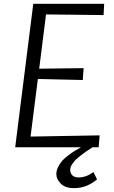

<svg xmlns="http://www.w3.org/2000/svg" viewBox="-20 -767 596 1000"><path d="M59.1 0 153.3 -747.1H522.5L519.5 -688.5L219.7 -691.9L184.1 -409.2L415.5 -412.1L411.1 -350.1L177.2 -355.5L139.2 -55.7L499 -62L493.7 0H462.4Q460.9 1 448.5 9Q436 17.1 431.9 20Q427.7 22.9 415.5 31.5Q403.3 40 397.7 44.9Q392.1 49.8 382.1 58.1Q372.1 66.4 367.2 73Q362.3 79.6 356.4 87.4Q350.6 95.2 348.1 103Q345.7 110.8 345.7 118.2Q345.7 136.7 357.7 147Q369.6 157.2 388.7 157.2Q429.7 157.2 466.3 128.9L485.4 167Q432.1 212.9 365.2 212.9Q319.8 212.9 296.6 189.5Q273.4 166 273.4 140.1Q273.4 121.1 283.2 101.8Q293 82.5 305.4 68.8Q317.9 55.2 338.1 40.3Q358.4 25.4 371.1 17.8Q383.8 10.3 401.9 0Z"/></svg>

Font: HaufeMerriweatherSansLt
Style: Italic
Weight: 300
Designer: Eben Sorkin ( eben@eyebytes.com )
Foundry: Eben Sorkin
Version: Version 1.56